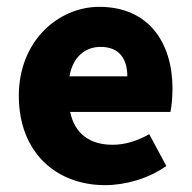

<svg xmlns="http://www.w3.org/2000/svg" viewBox="-20 -529 560 561"><path d="M287 12C346 12 414 -7 466 -44L416 -137C381 -117 345 -106 309 -106C246 -106 199 -135 185 -202H478C481 -216 484 -242 484 -270C484 -405 414 -509 270 -509C151 -509 35 -410 35 -249C35 -83 145 12 287 12ZM183 -306C193 -364 230 -392 274 -392C330 -392 352 -355 352 -306Z"/></svg>

Font: DAIFUKU Sans
Style: Bold
Weight: 700
Designer: Original font ‘Source Han Sans JP’ : Paul D. Hunt
Foundry: Daifuku
Version: Version 1.000